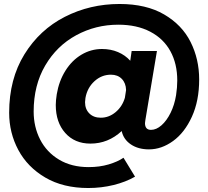

<svg xmlns="http://www.w3.org/2000/svg" viewBox="-20 -735 1043 964"><path d="M26 -169Q26 -338 102.5 -462Q179 -586 305.5 -650.5Q432 -715 580 -715Q714 -715 804 -662.5Q894 -610 937 -524Q980 -438 980 -336Q980 -229 943.5 -149Q907 -69 849 -27Q791 15 728 15Q674 15 637 -10Q600 -35 591 -77Q523 -14 434 -14Q355 -14 307.5 -67.5Q260 -121 260 -208Q260 -230 265 -262Q276 -328 308.5 -380Q341 -432 389 -460.5Q437 -489 492 -489Q536 -489 572.5 -473.5Q609 -458 634 -430L641 -479H768L710 -133Q708 -121 708 -117Q708 -83 738 -83Q765 -83 791 -106Q817 -129 836.5 -168.5Q856 -208 864 -257Q870 -296 870 -331Q870 -415 835.5 -478Q801 -541 734 -576Q667 -611 574 -611Q460 -611 362.5 -558Q265 -505 207 -406Q149 -307 149 -175Q149 -98 181.5 -34.5Q214 29 276.5 66.5Q339 104 425 104Q480 104 525.5 90.5Q571 77 600 57L658 152Q611 179 550 194Q489 209 423 209Q297 209 207.5 156.5Q118 104 72 18Q26 -68 26 -169ZM407 -222Q407 -187 428.5 -165.5Q450 -144 486 -144Q527 -144 560.5 -172Q594 -200 607 -244L613 -283Q612 -318 591.5 -339Q571 -360 537 -360Q490 -360 454 -327Q418 -294 409 -243Q407 -229 407 -222Z"/></svg>

Font: Oak Sans ExtraBold
Style: Italic
Weight: 800
Italic angle: -9.49998°
Foundry: Erik Kennedy, Walven
Version: Version 1.000